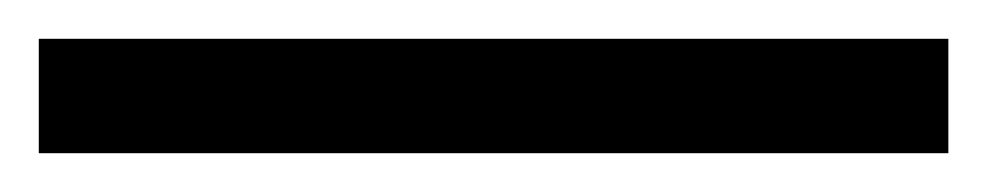

<svg xmlns="http://www.w3.org/2000/svg" viewBox="-25 -839 509 99"><path d="M-5 -760V-819H464V-760Z"/></svg>

Font: Noto Serif Tibetan SemiBold
Style: Regular
Weight: 600
Designer: Monotype Design Team
Foundry: Monotype Imaging Inc.
Version: Version 2.103; ttfautohint (v1.8.4.7-5d5b)